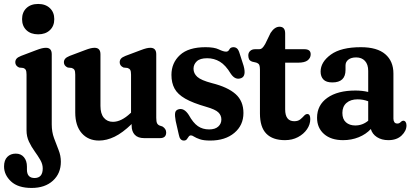

<svg xmlns="http://www.w3.org/2000/svg" viewBox="-65 -682 2028 948"><path d="M123.5 -512.5Q87 -512.5 65.5 -533Q44 -553.5 44 -587.5Q44 -621.5 65.5 -642Q87 -662.5 123.5 -662.5Q159.5 -662.5 181.2 -642Q203 -621.5 203 -587.5Q203 -553.5 181.2 -533Q159.5 -512.5 123.5 -512.5ZM190.5 -68Q190.5 -30.5 201.8 0Q213 30.5 224.2 58.5Q235.5 86.5 235.5 116.5Q235.5 174.5 196.2 210.2Q157 246 91 246Q24 246 -10.5 213.8Q-45 181.5 -45 140Q-45 109 -29 92.8Q-13 76.5 13 76.5Q38.5 76.5 53.2 94.2Q68 112 68 141V155.5Q68 197 106 197Q146 196.5 146 149.5Q146 128.5 134 107.8Q122 87 106 65Q90 43 78 17.5Q66 -8 66 -38.5V-313.5Q66 -330 62.2 -336.8Q58.5 -343.5 49 -346.5L29.5 -348.5Q10.5 -357 10.5 -374.5Q10.5 -384.5 16.5 -392Q22.5 -399.5 39 -406L111.5 -433.5Q131 -441 142 -443.5Q153 -446 162 -446Q190.5 -446 190.5 -414Z M306.5 -127V-313.5Q306.5 -330 302.5 -336.8Q298.5 -343.5 289 -346.5L269.5 -348.5Q250.5 -357 250.5 -374.5Q250.5 -384.5 256.8 -392Q263 -399.5 279 -406L352 -433.5Q371.5 -441 382.2 -443.5Q393 -446 402 -446Q431 -446 431 -414V-159Q431 -120.5 447.8 -100.5Q464.5 -80.5 492.5 -80.5Q534 -80.5 579 -123L582 -125.5V-313.5Q582 -330 578 -336.8Q574 -343.5 564.5 -346.5L545 -348.5Q526 -357 526 -374.5Q526 -384.5 532 -392Q538 -399.5 554.5 -406L627.5 -433.5Q647 -441 657.8 -443.5Q668.5 -446 677.5 -446Q706.5 -446 706.5 -414V-100.5Q706.5 -81.5 710.5 -73.5Q714.5 -65.5 723.5 -62L737 -57.5Q755.5 -46 755.5 -28Q755.5 0 725 0H647Q616 0 600.5 -16.5Q585 -33 585 -61.5V-69.5Q540 -26 500.8 -7Q461.5 12 424 12Q370.5 12 338.5 -24.5Q306.5 -61 306.5 -127Z M967.5 -43Q997 -43 1012.5 -57Q1028 -71 1028 -92Q1028 -112.5 1013.2 -127Q998.5 -141.5 953.5 -154.5Q887 -173.5 849.5 -195Q812 -216.5 796.8 -244.8Q781.5 -273 781.5 -312Q781.5 -371.5 823.5 -410.2Q865.5 -449 950 -449Q993 -449 1015.5 -438Q1038 -427 1051.5 -427Q1062 -427 1067.5 -438Q1073 -449 1088 -449Q1098 -449 1105.5 -442.5Q1113 -436 1118.5 -417L1138 -356.5Q1151.5 -307 1126.5 -296.5Q1097 -284.5 1074.5 -318Q1049 -360.5 1020.5 -377.5Q992 -394.5 958 -394.5Q922.5 -394.5 906.5 -379.2Q890.5 -364 890.5 -342.5Q890.5 -319.5 909.2 -302.5Q928 -285.5 981.5 -271.5Q1059.5 -252 1098.2 -217.5Q1137 -183 1137 -124Q1137 -63.5 1092 -25.8Q1047 12 973 12Q940.5 12 921.8 5.5Q903 -1 893.5 -7.2Q884 -13.5 878 -13.5Q870.5 -13.5 866.5 -7.2Q862.5 -1 857.5 5.5Q852.5 12 843 12Q823 12 818 -16.5L802.5 -84.5Q797.5 -111 799.8 -124.8Q802 -138.5 817 -142.5Q844 -150 867 -114.5Q888.5 -75.5 912 -59.2Q935.5 -43 967.5 -43Z M1200 -373 1180.5 -377.5Q1168 -382 1164.5 -390Q1161 -398 1161 -408.5Q1161 -422 1170.2 -430.5Q1179.5 -439 1194 -439H1215Q1223 -439 1229.2 -444.2Q1235.5 -449.5 1244.5 -465L1271 -519.5Q1291 -550 1315 -550Q1343 -550 1343 -517V-439H1438Q1469 -439 1469 -414Q1469 -396 1454.2 -384.2Q1439.5 -372.5 1406 -372.5H1343V-142Q1343 -83.5 1388 -83.5Q1406.5 -83.5 1417.5 -92.5Q1428.5 -101.5 1436.2 -110.2Q1444 -119 1452.5 -119Q1467 -119 1467 -94Q1467 -67.5 1450.8 -43.8Q1434.5 -20 1406.2 -5Q1378 10 1342 10Q1281.5 10 1250 -22Q1218.5 -54 1218.5 -121.5V-338Q1218.5 -353 1215.5 -360.8Q1212.5 -368.5 1200 -373Z M1500.5 -100.5Q1500.5 -163 1551.2 -199Q1602 -235 1690 -235Q1723.5 -235 1753 -228V-332Q1753 -364 1737 -381.2Q1721 -398.5 1693.5 -398.5Q1669 -398.5 1655 -387.5Q1641 -376.5 1641 -359V-336.5Q1641 -275 1576 -275Q1545.5 -275 1531.8 -289.5Q1518 -304 1518 -328.5Q1518 -375.5 1568.2 -412.2Q1618.5 -449 1717 -449Q1797 -449 1837.2 -414.5Q1877.5 -380 1877.5 -319V-96Q1877.5 -86 1882 -79Q1886.5 -72 1897 -72Q1907.5 -72 1914.5 -80.5Q1920.5 -86 1926 -86Q1933.5 -86 1937.8 -79.5Q1942 -73 1942 -63Q1942 -36 1918 -13Q1894 10 1852.5 10Q1819.5 10 1796.2 -5Q1773 -20 1766 -45Q1742 -19 1706.2 -4.5Q1670.5 10 1629 10Q1569.5 10 1535 -20.2Q1500.5 -50.5 1500.5 -100.5ZM1625.5 -124.5Q1625.5 -93.5 1643.2 -78Q1661 -62.5 1689 -62.5Q1725 -62.5 1753 -86V-182Q1728 -191.5 1700.5 -191.5Q1666 -191.5 1645.8 -173.8Q1625.5 -156 1625.5 -124.5Z"/></svg>

Font: Fraunces 144pt S100 SemiBold
Style: Regular
Weight: 600
Version: Version 1.000; ttfautohint (v1.8.3)